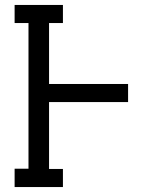

<svg xmlns="http://www.w3.org/2000/svg" viewBox="-20 -755 640 775"><path d="M234 0H39V-74H95V-662H39V-735H234V-662H178V-416H497V-343H178V-73H234Z"/></svg>

Font: Iosevka HT Extended
Style: Regular
Weight: 400
Width: 7
Monospace: yes
Designer: Belleve Invis
Foundry: Belleve Invis
Version: Version 32.3.0; ttfautohint (v1.8.4)